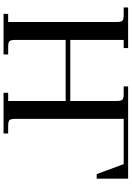

<svg xmlns="http://www.w3.org/2000/svg" viewBox="150 -892 742 1082"><g transform="rotate(90 521.0 -351.0)"><path d="M22 -677V-702H251V-677H205V-376H549V-637Q549 -662 542 -669.5Q535 -677 510 -677H467V-702H987V-525H961L905 -677H650V-66Q650 -41 657 -33.5Q664 -26 689 -26H732V0H503V-26H549V-350H205V-66Q205 -41 212 -33.5Q219 -26 244 -26H287V0H58V-26H104V-637Q104 -662 97 -669.5Q90 -677 65 -677Z"/></g></svg>

Font: Dihjauti
Style: Bold
Weight: 700
Designer: T. Christopher White
Version: Version 3.0.0